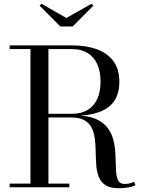

<svg xmlns="http://www.w3.org/2000/svg" viewBox="-20 -990 762 1015"><path d="M211 -377V-388.5H361Q409 -388.5 442.5 -408.2Q476 -428 493.8 -466Q511.5 -504 511.5 -558.5Q511.5 -613 493.8 -651.5Q476 -690 442.5 -710.2Q409 -730.5 361 -730.5H31V-750H361Q436.5 -750 492.8 -729.2Q549 -708.5 580 -666Q611 -623.5 611 -558.5Q611 -493.5 582 -453.5Q553 -413.5 497.2 -395.2Q441.5 -377 361 -377ZM31 0V-19.5H346.5V0ZM141 -10.5V-736.5H236V-10.5ZM606 5Q562.5 5 538.2 -10.8Q514 -26.5 503 -53.2Q492 -80 489.2 -113.2Q486.5 -146.5 486 -182Q485.5 -217.5 482 -250.8Q478.5 -284 466.5 -310.8Q454.5 -337.5 428.2 -353.2Q402 -369 356 -369H211V-379.5H376Q447.5 -379.5 489.8 -359.8Q532 -340 553.5 -307.8Q575 -275.5 582.5 -237Q590 -198.5 590.8 -159.8Q591.5 -121 593.2 -88.8Q595 -56.5 604.2 -37Q613.5 -17.5 638.5 -17.5Q654 -17.5 666.5 -20.8Q679 -24 689 -29L696 -10.5Q684 -4 660 0.5Q636 5 606 5ZM299 -850 189 -960.5 199.5 -970 331 -895 463.5 -970 474 -960.5 364 -850Z"/></svg>

Font: Bodoni Moda 11pt
Style: Regular
Weight: 400
Version: Version 2.004